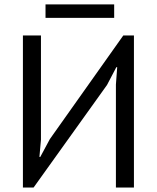

<svg xmlns="http://www.w3.org/2000/svg" viewBox="-20 -843 705 863"><path d="M501 0Q521.5 0 582 0Q582 -170.9 582 -683.6Q570.3 -683.6 534.2 -683.6Q452.1 -567.4 204.1 -217.8Q193.4 -197.3 161.1 -137.7Q160.2 -137.7 157.2 -137.7Q159.2 -157.2 164.1 -214.8Q164.1 -332 164.1 -683.6Q143.6 -683.6 83 -683.6Q83 -512.7 83 0Q94.7 0 130.9 0Q213.9 -115.2 460.9 -460.9Q471.7 -480.5 502.9 -541Q503.9 -541 506.8 -541Q504.9 -521.5 501 -462.9Q501 -346.7 501 0ZM184.6 -762.7Q261.7 -762.7 493.2 -762.7Q493.2 -777.3 493.2 -823.2Q416 -823.2 184.6 -823.2Q184.6 -808.6 184.6 -762.7Z"/></svg>

Font: Aptus Gothic JP
Style: Medium
Weight: 400
Designer: Fuminori Ogawa / Motoya
Version: Version 1